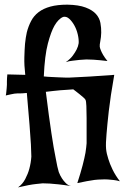

<svg xmlns="http://www.w3.org/2000/svg" viewBox="-20 -773 557 828"><path d="M437.5 -130.9Q439.5 -110.4 447.3 -86.9Q453.1 -67.4 465.3 -42Q477.5 -16.6 497.1 8.8Q484.4 4.9 470.7 3.4Q457 2 445.3 1Q431.6 0 418 1Q404.3 1 387.7 2.9Q374 4.9 354.5 8.3Q335 11.7 313.5 16.6Q328.1 -28.3 336.4 -60.5Q344.7 -92.8 348.6 -114.3Q352.5 -139.6 353.5 -155.3Q353.5 -174.8 353.5 -204.6Q353.5 -234.4 353.5 -263.7Q353.5 -293 352.5 -315.4Q351.6 -337.9 348.6 -342.8Q346.7 -346.7 339.4 -353Q332 -359.4 323.7 -366.2Q315.4 -373 307.6 -378.9Q299.8 -384.8 295.9 -387.7Q289.1 -386.7 282.2 -386.7Q275.4 -386.7 268.6 -385.7Q254.9 -384.8 240.2 -383.8Q227.5 -382.8 211.4 -380.9Q195.3 -378.9 177.7 -377Q191.4 -266.6 201.7 -198.7Q211.9 -130.9 219.7 -93.8Q227.5 -49.8 233.4 -31.2Q239.3 -15.6 247.1 -3.9Q253.9 6.8 263.7 16.6Q273.4 26.4 286.1 29.3Q254.9 24.4 232.4 22Q210 19.5 194.3 18.6Q176.8 17.6 164.1 17.6Q152.3 18.6 135.7 20.5Q107.4 23.4 57.6 35.2Q77.1 21.5 88.9 -1Q100.6 -23.4 106.4 -44.9Q113.3 -70.3 115.2 -97.7Q115.2 -114.3 113.3 -150.4Q111.3 -180.7 107.4 -233.9Q103.5 -287.1 95.7 -372.1Q85 -371.1 77.1 -370.6Q69.3 -370.1 64.5 -370.1H53.7Q48.8 -370.1 42 -369.1Q36.1 -368.2 26.9 -366.2Q17.6 -364.3 4.9 -361.3Q6.8 -369.1 7.3 -377.4Q7.8 -385.7 8.8 -392.6Q9.8 -400.4 9.8 -407.2V-421.9Q9.8 -428.7 10.3 -436.5Q10.7 -444.3 11.7 -452.1L88.9 -450.2Q84 -492.2 85 -525.9Q85.9 -559.6 87.9 -584Q90.8 -612.3 95.7 -633.8Q102.5 -660.2 114.3 -682.6Q126 -705.1 146.5 -720.7Q167 -736.3 197.3 -744.6Q227.5 -752.9 270.5 -752.9Q319.3 -752 349.1 -740.7Q378.9 -729.5 394 -712.4Q409.2 -695.3 413.1 -673.8Q417 -652.3 416.5 -632.3Q416 -612.3 412.6 -595.7Q409.2 -579.1 410.2 -571.3Q411.1 -565.4 415 -555.7Q418 -547.9 424.8 -536.1Q431.6 -524.4 443.4 -509.8Q427.7 -511.7 412.1 -513.2Q396.5 -514.6 382.8 -515.6Q367.2 -516.6 352.5 -516.6Q337.9 -515.6 322.3 -514.6Q308.6 -512.7 293 -511.2Q277.3 -509.8 263.7 -504.9Q283.2 -518.6 293.9 -533.2Q304.7 -547.9 310.5 -559.6Q317.4 -573.2 319.3 -586.9Q320.3 -603.5 315.4 -624.5Q310.5 -645.5 300.8 -663.1Q291 -680.7 278.8 -691.9Q266.6 -703.1 252.9 -700.2Q232.4 -692.4 214.8 -662.1Q200.2 -636.7 186.5 -585.4Q172.9 -534.2 168.9 -443.4Q187.5 -441.4 203.6 -440.9Q219.7 -440.4 232.4 -439.5Q247.1 -438.5 259.8 -438.5Q273.4 -437.5 301.8 -439.5Q326.2 -440.4 367.2 -442.9Q408.2 -445.3 472.7 -450.2Q456.1 -355.5 449.2 -294.4Q442.4 -233.4 439.5 -196.3Q435.5 -153.3 437.5 -130.9Z"/></svg>

Font: Irish Growler
Style: Regular
Weight: 400
Designer: Squid
Foundry: Font Diner, Inc DBA Sideshow
Version: Version 1.000